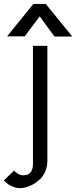

<svg xmlns="http://www.w3.org/2000/svg" viewBox="-78 -760 393 989"><path d="M-58.1 168.9C-48.8 177.7 -42 184.6 -36.6 188.5C-31.2 192.4 -22.9 196.8 -11.2 201.7C0.5 206.5 13.2 209 26.9 209C34.7 209 43.9 208 54.7 205.1C65.4 202.1 77.6 197.3 90.8 190.4C104 183.6 115.7 174.3 127 164.1C138.2 153.8 147.5 140.6 154.8 124C162.1 107.4 166 88.4 166 67.9V0V-523.9H91.8V0V83C91.8 123 75.2 143.1 42 143.1C37.6 143.1 33.2 142.6 29.3 141.6C25.4 140.6 21.5 139.2 18.6 137.7C15.6 136.2 12.2 133.8 9.3 131.8C6.3 129.9 3.9 127.9 1.5 126C-1 124 -3.4 121.6 -5.9 119.1ZM294.4 -571.8 157.7 -739.7H93.8L-41.5 -572.8H49.3L126.5 -675.8L202.6 -571.8Z"/></svg>

Font: Tuffy
Style: Regular
Weight: 500
Designer: Thatcher Ulrich, Karoly Barta and Michael Everson
Version: Version 001.270